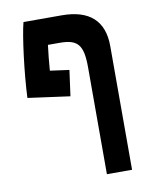

<svg xmlns="http://www.w3.org/2000/svg" viewBox="-89 -654 764 947"><g transform="rotate(-10 293.0 -180.5)"><path d="M369.1 224.6H495.1V-395C495.1 -521 424.8 -585.9 284.7 -585.9H94.2C76.7 -520.5 53.2 -334 48.3 -213.9L258.8 -185.1L276.4 -314L180.7 -327.1C184.1 -370.6 188 -413.6 193.4 -454.1H251C340.3 -454.1 369.1 -426.3 369.1 -311.5Z"/></g></svg>

Font: Cascadia Code
Style: Bold
Weight: 700
Monospace: yes
Designer: Aaron Bell
Foundry: Saja Typeworks
Version: Version 2404.023